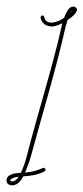

<svg xmlns="http://www.w3.org/2000/svg" viewBox="-20 -531 257 591"><path d="M37.6 13.2C36.6 14.2 36.1 15.6 35.2 16.6C28.3 24.9 22 27.3 17.6 27.3H14.6C12.7 26.4 12.7 25.9 11.7 24.9C10.7 23.9 11.7 22.9 12.7 22C14.6 19.5 21 14.2 37.6 13.2ZM203.1 -498C202.1 -496.1 200.2 -494.6 198.2 -492.7C199.2 -494.6 201.2 -496.6 202.1 -497.6C203.1 -498.5 202.1 -498 203.1 -498ZM204.1 -510.7C200.2 -509.8 196.8 -508.8 194.3 -506.3C189.5 -502 185.5 -495.1 182.6 -488.3C180.7 -484.4 178.2 -480 177.2 -476.1C174.3 -474.1 170.9 -471.7 167 -469.7C156.2 -464.4 146.5 -461.4 137.7 -461.4H135.3C126.5 -462.4 119.1 -466.3 116.2 -479C115.2 -481.4 112.8 -483.4 110.4 -483.4H109.4C106.9 -482.4 105 -480 105 -477.5V-475.6C109.4 -459 121.1 -451.2 133.8 -450.2C134.8 -450.2 136.7 -449.2 137.7 -449.2C148.9 -449.2 160.6 -454.1 171.9 -459.5C170.9 -457.5 170.9 -456.1 170.9 -455.1C140.6 -319.3 97.2 -187 61.5 -46.9C56.6 -27.3 49.3 -10.3 44.4 1H43C20.5 2 7.8 6.8 2.4 15.6C0 20 -1 25.9 1 30.3C2.9 34.7 6.8 37.6 11.7 38.6C13.7 39.6 15.6 39.6 17.6 39.6C25.9 39.6 35.6 35.2 43.9 24.4C46.4 21.5 49.3 16.6 51.8 11.7C74.2 10.7 95.2 7.3 116.2 -2.9C118.2 -3.9 120.1 -5.9 120.1 -8.3C120.1 -9.3 120.6 -9.8 119.6 -10.7C118.7 -12.7 116.2 -14.6 113.8 -14.6C112.8 -14.6 112.3 -14.6 111.3 -13.7C93.3 -5.4 75.7 -1 57.1 0C61.5 -11.7 68.8 -26.9 73.7 -44.9C109.9 -179.2 152.3 -315.9 182.6 -452.1C183.6 -454.1 185.1 -460.4 187.5 -468.8C194.3 -473.1 200.2 -478 205.1 -482.4C209.5 -486.3 212.4 -489.7 214.4 -493.7C215.3 -495.6 215.8 -496.6 216.8 -499C217.8 -501.5 216.8 -504.9 214.4 -506.8C211.4 -509.3 208 -511.7 204.1 -510.7Z"/></svg>

Font: Oshawa
Style: Regular
Weight: 400
Designer: Sadat Fauzi
Foundry: Intuisi Creative
Version: Version 001.000